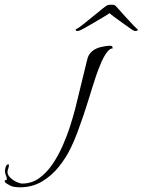

<svg xmlns="http://www.w3.org/2000/svg" viewBox="-294 -550 607 818"><path d="M-209 248Q-219 248 -230.5 246.5Q-242 245 -250 241Q-254 239 -264 233Q-274 227 -274 222Q-274 217 -269.5 217.5Q-265 218 -265 212Q-265 205 -269 196.5Q-273 188 -273 178Q-273 172 -269.5 161Q-266 150 -258 150Q-256 150 -256 154Q-256 161 -259 168.5Q-262 176 -262 184Q-262 195 -250.5 206.5Q-239 218 -224 225Q-209 232 -199 232Q-159 232 -127 209Q-95 186 -70 149Q-45 112 -26 68.5Q-7 25 6 -16.5Q19 -58 27 -89Q40 -140 52 -191.5Q64 -243 77 -294Q80 -307 84.5 -315Q89 -323 99 -332Q113 -344 135.5 -349.5Q158 -355 176 -355Q178 -355 181.5 -354Q185 -353 185 -350Q185 -346 186.5 -345Q188 -344 186 -344Q174 -344 161 -326.5Q148 -309 136.5 -282Q125 -255 115 -226Q105 -197 98 -173.5Q91 -150 88 -141Q81 -119 74 -96.5Q67 -74 59 -51Q48 -19 36 13.5Q24 46 9 77Q-11 120 -42.5 159.5Q-74 199 -115.5 223.5Q-157 248 -209 248ZM36 -418Q32 -418 29 -420.5Q26 -423 32 -427Q40 -430 59.5 -445.5Q79 -461 101.5 -479.5Q124 -498 141.5 -512Q159 -526 162 -527Q167 -530 180 -530Q192 -530 196 -527Q198 -526 211 -511.5Q224 -497 241 -478Q258 -459 272.5 -444Q287 -429 290 -427Q293 -426 293 -423Q293 -420 287.5 -418.5Q282 -417 277 -419Q275 -419 260 -429.5Q245 -440 225.5 -454Q206 -468 190.5 -479.5Q175 -491 173 -494Q168 -490 148.5 -478.5Q129 -467 105.5 -453Q82 -439 63.5 -429Q45 -419 42 -419Q40 -418 36 -418Z"/></svg>

Font: Beau Rivage
Style: Regular
Weight: 400
Designer: Robert E. Leuschke
Foundry: Robert E. Leuschke
Version: Version 1.010; ttfautohint (v1.8.3)